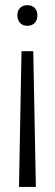

<svg xmlns="http://www.w3.org/2000/svg" viewBox="-20 -530 214 750"><path d="M126 -470.2Q126 -451.2 115.2 -440.2Q104.5 -429.2 86.9 -429.2Q69.3 -429.2 58.6 -440.2Q47.9 -451.2 47.9 -470.2Q47.9 -488.8 58.6 -499.3Q69.3 -509.8 86.9 -509.8Q104.5 -509.8 115.2 -499.3Q126 -488.8 126 -470.2ZM109.9 -330.1 120.1 200.2H54.2L64 -330.1Z"/></svg>

Font: LT Hoop Light
Style: Regular
Weight: 300
Designer: Daniel Lyons
Foundry: LyonsType
Version: Version 1.000